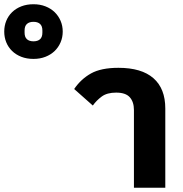

<svg xmlns="http://www.w3.org/2000/svg" viewBox="-324 -886 863 906"><path d="M308 -367Q308 -405 288.5 -427Q269 -449 224 -449Q181 -449 156 -430.5Q131 -412 114 -388L26 -466Q58 -513 105.5 -539.5Q153 -566 235 -566Q344 -566 400 -517Q456 -468 456 -374V0H308ZM-166 -691Q-146 -691 -135 -701Q-124 -711 -124 -732V-742Q-124 -763 -135 -773Q-146 -783 -166 -783Q-186 -783 -197 -773Q-208 -763 -208 -742V-732Q-208 -711 -197 -701Q-186 -691 -166 -691ZM-166 -608Q-198 -608 -223.5 -618Q-249 -628 -267 -645.5Q-285 -663 -294.5 -686.5Q-304 -710 -304 -737Q-304 -764 -294.5 -787.5Q-285 -811 -267 -828.5Q-249 -846 -223.5 -856Q-198 -866 -166 -866Q-135 -866 -109.5 -856Q-84 -846 -66 -828.5Q-48 -811 -38 -787.5Q-28 -764 -28 -737Q-28 -710 -38 -686.5Q-48 -663 -66 -645.5Q-84 -628 -109.5 -618Q-135 -608 -166 -608Z"/></svg>

Font: IBM-Poppins
Style: Poppins-Bold
Weight: 700
Designer: Mike Abbink, Paul van der Laan, Pieter van Rosmalen, Ben Mitchell, Mark Frömberg
Foundry: Bold Monday
Version: Version 1.1